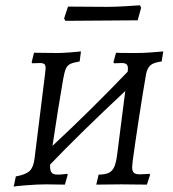

<svg xmlns="http://www.w3.org/2000/svg" viewBox="-20 -699 656 728"><path d="M483 -88Q481 -70 481 -66Q481 -50 487.5 -44Q494 -38 510 -38Q523 -38 533 -39Q543 -40 547 -40L549 -36L537 1L440 0L345 1L354 -37Q379 -37 393 -44Q407 -51 414 -68Q421 -85 425 -119L455 -354Q280 -190 170 -75Q169 -54 175 -45.5Q181 -37 198 -37Q211 -37 222 -38.5Q233 -40 234 -40L237 -37L226 1L156 0Q123 0 78.5 3.5Q34 7 32 9L40 -30Q78 -37 92.5 -51Q107 -65 111 -98L151 -420L153 -440Q153 -452 148 -456Q143 -460 130 -460L102 -459L100 -463L109 -499L196 -498Q218 -498 248 -500.5Q278 -503 287 -504L282 -466Q258 -462 246.5 -456.5Q235 -451 229.5 -438Q224 -425 219 -396Q201 -293 179 -146Q320 -277 464 -427Q465 -432 465 -439Q465 -451 459.5 -455.5Q454 -460 441 -460L413 -459L410 -463L420 -499Q420 -498 499 -498Q523 -498 556 -500.5Q589 -503 599 -504L593 -466Q563 -462 551 -452Q539 -442 534 -419Q521 -344 506.5 -249Q492 -154 483 -88ZM502 -622 366 -621 228 -620 223 -629 238 -674 386 -673Q416 -673 457 -675.5Q498 -678 511 -679L515 -669Z"/></svg>

Font: Alegreya SC
Style: Italic
Weight: 400
Italic angle: -7°
Designer: Juan Pablo del Peral
Foundry: Huerta Tipografica
Version: Version 2.007; ttfautohint (v1.6)